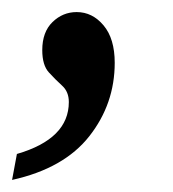

<svg xmlns="http://www.w3.org/2000/svg" viewBox="-44 -151 287 318"><path d="M-16 104Q70 79 70 18Q70 1 59 -9Q48 -19 37 -31Q26 -43 26 -68Q26 -98 43 -114.5Q60 -131 83 -131Q109 -131 127.5 -109Q146 -87 146 -47Q146 21 104 74.5Q62 128 -24 147Z"/></svg>

Font: Noto Serif ExtraCondensed Medium
Style: Italic
Weight: 500
Width: 2
Italic angle: -12°
Designer: Monotype Design Team
Foundry: Monotype Imaging Inc.
Version: Version 2.013; ttfautohint (v1.8.4.7-5d5b)